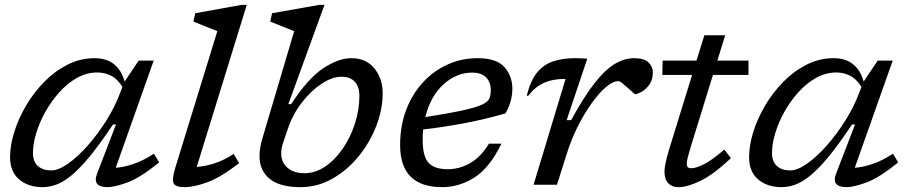

<svg xmlns="http://www.w3.org/2000/svg" viewBox="-20 -762 3744 792"><path d="M380.5 -46 458.5 -248.5H446Q391.5 -166.5 349.2 -115.5Q307 -64.5 273.2 -37.2Q239.5 -10 211 0Q182.5 10 155.5 10Q96.5 10 59 -21.8Q21.5 -53.5 21.5 -113.5Q21.5 -162 38.8 -217.5Q56 -273 87.8 -326.8Q119.5 -380.5 163 -424.8Q206.5 -469 259 -495.5Q311.5 -522 370.5 -522Q420 -522 450.8 -496.8Q481.5 -471.5 494 -425.5L552 -512H614L457.5 -70Q490 -72 530.2 -85.5Q570.5 -99 615 -128L636.5 -92Q558 -28.5 505.2 -9.2Q452.5 10 424 10Q359 10 380.5 -46ZM116 -131.5Q116 -95 136.5 -77Q157 -59 191.5 -59Q221 -59 260.8 -87Q300.5 -115 341.8 -161.5Q383 -208 418.8 -265Q454.5 -322 476 -380L485 -403.5Q464.5 -436.5 438 -449.8Q411.5 -463 381.5 -463Q337.5 -463 297.8 -440.8Q258 -418.5 224.8 -381.5Q191.5 -344.5 167 -300.5Q142.5 -256.5 129.2 -212.2Q116 -168 116 -131.5Z M876.5 -633.5 777.5 -673 785.5 -707.5 977 -742H998L791.5 -73.5Q824 -75.5 862.8 -87.5Q901.5 -99.5 944 -127L966.5 -89Q888.5 -29 833.5 -9.5Q778.5 10 741.5 10Q705 10 696.5 -5.2Q688 -20.5 703.5 -71.5Z M1193.5 -633.5Q1184 -637.5 1166 -644.5Q1148 -651.5 1128.5 -659.5Q1109 -667.5 1094.5 -673L1102.5 -707.5L1297.5 -742H1318.5L1169.5 -332.5H1181Q1250.5 -439 1313.5 -480.5Q1376.5 -522 1429 -522Q1490.5 -522 1524.5 -479.8Q1558.5 -437.5 1558.5 -378Q1558.5 -310.5 1532 -242Q1505.5 -173.5 1458.8 -116.5Q1412 -59.5 1350.8 -24.8Q1289.5 10 1219.5 10Q1135 10 1092.8 -24Q1050.5 -58 1050.5 -119Q1050.5 -150 1062 -190ZM1148 -173.5Q1140 -150 1140 -130Q1140 -92 1166 -69.8Q1192 -47.5 1236 -47.5Q1280.5 -47.5 1321.2 -75Q1362 -102.5 1393.8 -148.8Q1425.5 -195 1444 -251.8Q1462.5 -308.5 1462.5 -367Q1462.5 -404 1443.5 -424.8Q1424.5 -445.5 1389 -445.5Q1350.5 -445.5 1306.5 -416.5Q1262.5 -387.5 1225 -338.8Q1187.5 -290 1167.5 -231Z M2048.5 -169.5Q1999 -68.5 1936.2 -29.2Q1873.5 10 1804 10Q1630.5 10 1630.5 -163.5Q1630.5 -242.5 1655.2 -308Q1680 -373.5 1724 -421.5Q1768 -469.5 1826 -495.8Q1884 -522 1950 -522Q2028 -522 2060.8 -485.2Q2093.5 -448.5 2093.5 -395Q2093.5 -369 2085.5 -341.8Q2077.5 -314.5 2064.5 -294Q1979.5 -269.5 1891.2 -253Q1803 -236.5 1725.5 -228Q1723.5 -207.5 1723.5 -185.5Q1723.5 -116 1748.2 -90Q1773 -64 1826 -64Q1875 -64 1918.5 -88.5Q1962 -113 1997 -169.5ZM1927.5 -462.5Q1863 -462.5 1809.2 -413.8Q1755.5 -365 1734.5 -279Q1833.5 -294.5 1888.8 -306.8Q1944 -319 1968.5 -330.5Q1993 -342 1998.8 -356Q2004.5 -370 2004.5 -389.5Q2004.5 -423 1985 -442.8Q1965.5 -462.5 1927.5 -462.5Z M2313 -436.5H2308.5Q2260 -436.5 2223.8 -420.2Q2187.5 -404 2158 -366L2153 -368Q2168 -429 2195.2 -462.5Q2222.5 -496 2262 -509Q2301.5 -522 2352 -522Q2364 -522 2376.8 -521.5Q2389.5 -521 2402.5 -520L2317.5 -266.5H2336Q2389.5 -364.5 2433.5 -420.2Q2477.5 -476 2517.2 -499Q2557 -522 2596 -522Q2637.5 -522 2655.2 -504.2Q2673 -486.5 2673 -463Q2673 -432.5 2658.2 -412.5Q2643.5 -392.5 2626 -383Q2608.5 -373.5 2600.5 -373.5Q2598.5 -373.5 2589.2 -382Q2580 -390.5 2568.5 -400.5Q2557.5 -410.5 2546.8 -419Q2536 -427.5 2531.5 -427.5Q2508.5 -427.5 2479.2 -402.5Q2450 -377.5 2419.8 -335Q2389.5 -292.5 2363 -239.8Q2336.5 -187 2319 -131L2277.5 0H2181Z M2828 -152Q2821.5 -130 2817.2 -113.2Q2813 -96.5 2813 -88.5Q2813 -76 2817.5 -72Q2822 -68 2831.5 -68Q2849 -68 2880.5 -82.8Q2912 -97.5 2968 -145L2995 -109.5Q2922.5 -41.5 2869 -15.8Q2815.5 10 2778.5 10Q2752 10 2736.5 -6.2Q2721 -22.5 2721 -55Q2721 -69 2725.5 -90.5Q2730 -112 2741 -148.5L2835 -453H2712L2713.5 -512H2853L2885.5 -616.5H2971.5L2939 -512H3067.5V-453H2921Z M3429 -46 3507 -248.5H3494.5Q3440 -166.5 3397.8 -115.5Q3355.5 -64.5 3321.8 -37.2Q3288 -10 3259.5 0Q3231 10 3204 10Q3145 10 3107.5 -21.8Q3070 -53.5 3070 -113.5Q3070 -162 3087.2 -217.5Q3104.5 -273 3136.2 -326.8Q3168 -380.5 3211.5 -424.8Q3255 -469 3307.5 -495.5Q3360 -522 3419 -522Q3468.5 -522 3499.2 -496.8Q3530 -471.5 3542.5 -425.5L3600.5 -512H3662.5L3506 -70Q3538.5 -72 3578.8 -85.5Q3619 -99 3663.5 -128L3685 -92Q3606.5 -28.5 3553.8 -9.2Q3501 10 3472.5 10Q3407.5 10 3429 -46ZM3164.5 -131.5Q3164.5 -95 3185 -77Q3205.5 -59 3240 -59Q3269.5 -59 3309.2 -87Q3349 -115 3390.2 -161.5Q3431.5 -208 3467.2 -265Q3503 -322 3524.5 -380L3533.5 -403.5Q3513 -436.5 3486.5 -449.8Q3460 -463 3430 -463Q3386 -463 3346.2 -440.8Q3306.5 -418.5 3273.2 -381.5Q3240 -344.5 3215.5 -300.5Q3191 -256.5 3177.8 -212.2Q3164.5 -168 3164.5 -131.5Z"/></svg>

Font: Newsreader Caption
Style: Italic
Weight: 400
Italic angle: -17°
Designer: Hugues Gentile
Foundry: Production Type
Version: Version 1.001